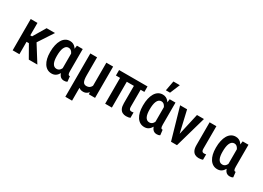

<svg xmlns="http://www.w3.org/2000/svg" viewBox="-18 -1692 3839 2807"><g transform="rotate(30 1901.0 -288.5)"><path d="M179.2 -528.3V0H65.4V-528.3ZM475.1 -528.3 265.6 -209H152.8L137.2 -318.4H209L333.5 -528.3ZM337.9 0 207 -229.5 296.4 -296.9 482.4 0Z M552.2 -248V-258.3Q552.2 -319.8 563.7 -370.8Q575.2 -421.9 597.2 -459.5Q619.1 -497.1 651.6 -517.6Q684.1 -538.1 726.6 -538.1Q757.8 -538.1 782.5 -525.6Q807.1 -513.2 825.4 -490Q843.8 -466.8 856.4 -434.3Q869.1 -401.9 877 -361.3Q884.8 -320.8 889.2 -273.9V-246.6Q883.8 -189.5 872.3 -142.6Q860.8 -95.7 841.6 -61.5Q822.3 -27.3 793.7 -8.5Q765.1 10.3 725.6 10.3Q683.6 10.3 651.4 -8.8Q619.1 -27.8 596.9 -62.5Q574.7 -97.2 563.5 -144.3Q552.2 -191.4 552.2 -248ZM666 -257.8V-247.6Q666 -213.4 670.7 -183.8Q675.3 -154.3 685.8 -132.3Q696.3 -110.4 713.4 -97.9Q730.5 -85.4 755.4 -85.4Q779.8 -85.4 796.9 -97.4Q814 -109.4 825.2 -130.9Q836.4 -152.3 843.5 -180.4Q850.6 -208.5 855.5 -240.7V-274.4Q852.1 -308.6 845 -338.9Q837.9 -369.1 826.2 -392.6Q814.5 -416 797.4 -429.2Q780.3 -442.4 756.3 -442.4Q731 -442.4 713.9 -427.7Q696.8 -413.1 686 -387.7Q675.3 -362.3 670.7 -328.9Q666 -295.4 666 -257.8ZM845.2 -528.3H943.4V-158.7Q943.4 -138.2 945.3 -125Q947.3 -111.8 950.9 -104.2Q954.6 -96.7 959.5 -93.5Q964.4 -90.3 970.2 -90.3Q973.6 -90.3 975.6 -90.8Q977.5 -91.3 979 -92.3L989.3 -3.9Q975.6 4.9 962.4 7.6Q949.2 10.3 934.6 10.3Q912.1 10.3 893.8 1.7Q875.5 -6.8 862.1 -25.1Q848.6 -43.5 840.3 -72.3Q832 -101.1 829.6 -141.1V-414.6Z M1342.3 -528.3H1456.5V0H1351.6L1342.3 -122.1ZM1359.4 -245.6 1401.4 -246.6Q1401.4 -190.9 1392.6 -144Q1383.8 -97.2 1366.2 -62.5Q1348.6 -27.8 1321.5 -8.8Q1294.4 10.3 1257.8 10.3Q1228.5 10.3 1206.1 -0.2Q1183.6 -10.7 1167 -33.2Q1150.4 -55.7 1138.2 -91.3L1121.1 -225.1H1185.5Q1185.5 -182.1 1190.7 -154.5Q1195.8 -127 1205.6 -112.1Q1215.3 -97.2 1229 -91.6Q1242.7 -85.9 1258.8 -85.9Q1288.1 -85.9 1307.4 -97.9Q1326.7 -109.9 1338.1 -131.3Q1349.6 -152.8 1354.5 -181.9Q1359.4 -210.9 1359.4 -245.6ZM1071.8 -528.3H1185.5V203.1H1071.8Z M2037.1 -528.3V-436H1557.1V-528.3ZM1740.2 -528.3V0H1627V-528.3ZM1860.4 -528.3H1974.1L1973.6 -151.4Q1973.6 -127.4 1979 -114.7Q1984.4 -102.1 1994.1 -97.4Q2003.9 -92.8 2017.1 -92.8Q2027.3 -92.8 2036.6 -94.2Q2045.9 -95.7 2050.3 -97.2V-5.9Q2037.6 -1 2021 2.4Q2004.4 5.9 1981 5.9Q1945.8 5.9 1918.5 -8.8Q1891.1 -23.4 1875.7 -56.2Q1860.4 -88.9 1860.4 -143.6Z M2118.2 -248V-258.3Q2118.2 -319.8 2129.6 -370.8Q2141.1 -421.9 2163.1 -459.5Q2185.1 -497.1 2217.5 -517.6Q2250 -538.1 2292.5 -538.1Q2323.7 -538.1 2348.4 -525.6Q2373 -513.2 2391.4 -490Q2409.7 -466.8 2422.4 -434.3Q2435.1 -401.9 2442.9 -361.3Q2450.7 -320.8 2455.1 -273.9V-246.6Q2449.7 -189.5 2438.2 -142.6Q2426.8 -95.7 2407.5 -61.5Q2388.2 -27.3 2359.6 -8.5Q2331.1 10.3 2291.5 10.3Q2249.5 10.3 2217.3 -8.8Q2185.1 -27.8 2162.8 -62.5Q2140.6 -97.2 2129.4 -144.3Q2118.2 -191.4 2118.2 -248ZM2231.9 -257.8V-247.6Q2231.9 -213.4 2236.6 -183.8Q2241.2 -154.3 2251.7 -132.3Q2262.2 -110.4 2279.3 -97.9Q2296.4 -85.4 2321.3 -85.4Q2345.7 -85.4 2362.8 -97.4Q2379.9 -109.4 2391.1 -130.9Q2402.3 -152.3 2409.4 -180.4Q2416.5 -208.5 2421.4 -240.7V-274.4Q2418 -308.6 2410.9 -338.9Q2403.8 -369.1 2392.1 -392.6Q2380.4 -416 2363.3 -429.2Q2346.2 -442.4 2322.3 -442.4Q2296.9 -442.4 2279.8 -427.7Q2262.7 -413.1 2252 -387.7Q2241.2 -362.3 2236.6 -328.9Q2231.9 -295.4 2231.9 -257.8ZM2411.1 -528.3H2509.3V-158.7Q2509.3 -138.2 2511.2 -125Q2513.2 -111.8 2516.8 -104.2Q2520.5 -96.7 2525.4 -93.5Q2530.3 -90.3 2536.1 -90.3Q2539.6 -90.3 2541.5 -90.8Q2543.5 -91.3 2544.9 -92.3L2555.2 -3.9Q2541.5 4.9 2528.3 7.6Q2515.1 10.3 2500.5 10.3Q2478 10.3 2459.7 1.7Q2441.4 -6.8 2428 -25.1Q2414.6 -43.5 2406.2 -72.3Q2397.9 -101.1 2395.5 -141.1V-414.6ZM2297.4 -613.8 2328.6 -780.3H2437L2367.7 -613.8Z M2774.4 -94.7 2872.1 -528.3H2989.7L2839.4 0H2766.6ZM2705.1 -528.3 2806.2 -93.3 2811 0H2738.8L2587.4 -528.3Z M3085.4 -528.3H3199.7L3199.2 -151.4Q3199.2 -127.4 3204.6 -114.7Q3210 -102.1 3219.7 -97.4Q3229.5 -92.8 3242.7 -92.8Q3252.4 -92.8 3261.7 -94.2Q3271 -95.7 3275.9 -97.2L3275.4 -5.9Q3263.2 -1 3246.6 2.4Q3230 5.9 3206.1 5.9Q3171.4 5.9 3144 -8.8Q3116.7 -23.4 3101.1 -56.2Q3085.4 -88.9 3085.4 -143.6Z M3350.1 -248V-258.3Q3350.1 -319.8 3361.6 -370.8Q3373 -421.9 3395 -459.5Q3417 -497.1 3449.5 -517.6Q3481.9 -538.1 3524.4 -538.1Q3555.7 -538.1 3580.3 -525.6Q3605 -513.2 3623.3 -490Q3641.6 -466.8 3654.3 -434.3Q3667 -401.9 3674.8 -361.3Q3682.6 -320.8 3687 -273.9V-246.6Q3681.6 -189.5 3670.2 -142.6Q3658.7 -95.7 3639.4 -61.5Q3620.1 -27.3 3591.6 -8.5Q3563 10.3 3523.4 10.3Q3481.4 10.3 3449.2 -8.8Q3417 -27.8 3394.8 -62.5Q3372.6 -97.2 3361.3 -144.3Q3350.1 -191.4 3350.1 -248ZM3463.9 -257.8V-247.6Q3463.9 -213.4 3468.5 -183.8Q3473.1 -154.3 3483.6 -132.3Q3494.1 -110.4 3511.2 -97.9Q3528.3 -85.4 3553.2 -85.4Q3577.6 -85.4 3594.7 -97.4Q3611.8 -109.4 3623 -130.9Q3634.3 -152.3 3641.4 -180.4Q3648.4 -208.5 3653.3 -240.7V-274.4Q3649.9 -308.6 3642.8 -338.9Q3635.7 -369.1 3624 -392.6Q3612.3 -416 3595.2 -429.2Q3578.1 -442.4 3554.2 -442.4Q3528.8 -442.4 3511.7 -427.7Q3494.6 -413.1 3483.9 -387.7Q3473.1 -362.3 3468.5 -328.9Q3463.9 -295.4 3463.9 -257.8ZM3643.1 -528.3H3741.2V-158.7Q3741.2 -138.2 3743.2 -125Q3745.1 -111.8 3748.8 -104.2Q3752.4 -96.7 3757.3 -93.5Q3762.2 -90.3 3768.1 -90.3Q3771.5 -90.3 3773.4 -90.8Q3775.4 -91.3 3776.9 -92.3L3787.1 -3.9Q3773.4 4.9 3760.3 7.6Q3747.1 10.3 3732.4 10.3Q3710 10.3 3691.7 1.7Q3673.3 -6.8 3659.9 -25.1Q3646.5 -43.5 3638.2 -72.3Q3629.9 -101.1 3627.4 -141.1V-414.6Z"/></g></svg>

Font: Roboto Condensed Medium
Style: Regular
Weight: 500
Designer: Christian Robertson
Foundry: Google
Version: Version 3.0